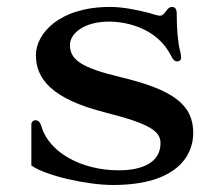

<svg xmlns="http://www.w3.org/2000/svg" viewBox="-20 -524 624 556"><path d="M70.8 -44.9C112.3 -15.1 231.4 11.7 307.1 11.7C494.6 11.7 539.6 -75.7 539.6 -138.7C539.6 -221.2 481.4 -264.2 328.6 -300.8C213.9 -328.1 182.6 -351.6 182.6 -394C182.6 -426.3 222.2 -461.4 295.9 -461.4C353 -461.4 436.5 -438.5 474.1 -364.7C481.4 -350.1 485.8 -346.2 493.7 -346.2C498.5 -346.2 504.4 -349.1 504.4 -356.9C504.4 -360.4 503.9 -368.7 501 -378.9C495.6 -398.4 491.7 -439 491.7 -485.8C491.7 -498.5 486.3 -503.9 478 -503.9C469.7 -503.9 465.3 -497.6 460.4 -491.2C455.6 -484.9 450.2 -478.5 443.8 -478.5C435.1 -478.5 416 -485.4 410.6 -486.8C376 -495.6 335.9 -503.9 298.3 -503.9C152.3 -503.9 84 -427.2 84 -364.3C84 -295.9 129.4 -237.3 286.6 -197.8C416.5 -165 444.8 -143.1 444.8 -109.4C444.8 -52.7 391.1 -30.8 323.7 -30.8C215.8 -30.8 121.6 -83 100.1 -157.7C96.2 -170.9 90.8 -175.8 82 -175.8C76.2 -175.8 70.8 -170.4 70.8 -164.1Z"/></svg>

Font: Stoke
Style: Light
Weight: 300
Designer: Nicole Fally
Foundry: Nicole Fally
Version: Version 1.001